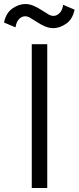

<svg xmlns="http://www.w3.org/2000/svg" viewBox="-73 -935 391 955"><path d="M162 0H85V-715H162ZM241 -911 298 -887Q288 -839 256 -817Q224 -795 192 -795Q172 -795 151.5 -803.5Q131 -812 110 -826Q88 -840 76 -847Q64 -854 52 -854Q36 -854 22.5 -841Q9 -828 4 -799L-53 -823Q-43 -871 -11 -893Q21 -915 53 -915Q73 -915 93.5 -906.5Q114 -898 135 -884Q157 -870 169 -863Q181 -856 193 -856Q209 -856 223 -869.5Q237 -883 241 -911Z"/></svg>

Font: Wix Madefor Display
Style: Regular
Weight: 400
Designer: Dalton Maag Ltd
Foundry: Dalton Maag Ltd
Version: Version 3.100